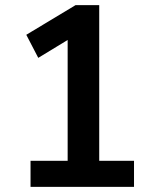

<svg xmlns="http://www.w3.org/2000/svg" viewBox="-20 -725 589 745"><path d="M98.5 0V-101H242.5V-603H297L128.5 -500.5L82 -590L273 -705H365V-101H500V0Z"/></svg>

Font: Nunito Sans 12pt ExtraLight SemiCondensed
Style: Regular
Weight: 200
Width: 4
Version: Version 3.101;gftools[0.9.27]